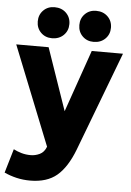

<svg xmlns="http://www.w3.org/2000/svg" viewBox="-61 -754 680 998"><g transform="rotate(5 279.0 -255.5)"><path d="M134 199Q97 199 63 191Q29 183 -1 169L36 44Q55 54 77.5 60.5Q100 67 126 67Q150 67 173 56Q196 45 207 16L1 -500H170L282 -176L395 -500H558L362 17Q326 111 274 155Q222 199 134 199ZM183 -710Q220 -710 243.5 -687Q267 -664 267 -629Q267 -594 243.5 -571Q220 -548 183 -548Q148 -548 125 -571Q102 -594 102 -629Q102 -664 125 -687Q148 -710 183 -710ZM400 -710Q437 -710 460.5 -687Q484 -664 484 -629Q484 -594 460.5 -571Q437 -548 400 -548Q365 -548 342 -571Q319 -594 319 -629Q319 -664 342 -687Q365 -710 400 -710Z"/></g></svg>

Font: Prodigy Sans
Style: Bold
Weight: 700
Designer: Wei Huang
Foundry: Wei Huang
Version: Version 1.003; ttfautohint (v1.8.3)